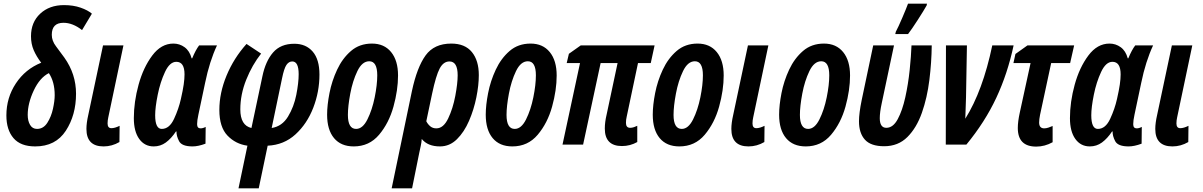

<svg xmlns="http://www.w3.org/2000/svg" viewBox="-20 -793 6597 1053"><path d="M397 -279Q397 -387 333 -477Q311 -508 287.5 -538.5Q264 -569 264 -602Q264 -668 328 -668Q379 -668 430 -628L484 -718Q462 -737 422 -751Q382 -765 331 -765Q251 -765 200.5 -718Q150 -671 150 -594Q150 -552 165 -517.5Q180 -483 206 -449Q119 -414 67 -335.5Q15 -257 15 -160Q15 -81 54 -35.5Q93 10 173 10Q285 10 341 -76Q397 -162 397 -279ZM132 -163Q132 -226 165 -296.5Q198 -367 248 -392Q280 -344 280 -271Q280 -240 270.5 -196.5Q261 -153 239.5 -119.5Q218 -86 183 -86Q158 -86 145 -108Q132 -130 132 -163Z M635 -14 636 -103Q610 -90 591 -90Q570 -90 570 -116Q570 -125 571 -133Q572 -141 574 -150L657 -544H545L464 -162Q454 -118 454 -86Q454 10 548 10Q594 10 635 -14Z M945 -72H948Q947 -48 962 -19Q977 10 1036 10Q1067 10 1107 -5L1108 -97Q1093 -89 1080 -89Q1061 -89 1061 -112Q1061 -132 1068 -164L1105 -339Q1129 -456 1170 -544H1072Q1053 -519 1034 -473H1031Q1020 -514 992.5 -534Q965 -554 931 -554Q864 -554 815 -488.5Q766 -423 740 -328.5Q714 -234 714 -145Q714 -72 743.5 -31Q773 10 823 10Q860 10 889.5 -11.5Q919 -33 945 -72ZM831 -161Q831 -204 845 -273.5Q859 -343 885 -398.5Q911 -454 947 -454Q992 -454 992 -385Q992 -361 987.5 -329.5Q983 -298 972 -250Q960 -196 934.5 -141Q909 -86 867 -86Q831 -86 831 -161Z M1399 240 1448 6Q1537 2 1600.5 -56Q1664 -114 1698 -202Q1732 -290 1732 -384Q1732 -467 1695 -510Q1658 -553 1594 -553Q1519 -553 1477.5 -505Q1436 -457 1419 -374L1359 -91Q1298 -105 1298 -193Q1298 -275 1330.5 -356Q1363 -437 1412 -499L1332 -552Q1262 -474 1222.5 -378.5Q1183 -283 1183 -190Q1183 -96 1227.5 -49.5Q1272 -3 1337 6L1288 240ZM1527 -364Q1538 -418 1551 -437Q1564 -456 1583 -456Q1618 -456 1618 -386Q1618 -339 1605 -273Q1592 -207 1559.5 -153.5Q1527 -100 1470 -91Z M2163 -379Q2163 -461 2125 -507.5Q2087 -554 2020 -554Q1952 -554 1905 -513.5Q1858 -473 1829 -411Q1800 -349 1787 -282.5Q1774 -216 1774 -164Q1774 -81 1812 -35.5Q1850 10 1920 10Q2005 10 2059 -54Q2113 -118 2138 -208.5Q2163 -299 2163 -379ZM1888 -163Q1888 -210 1901 -279.5Q1914 -349 1940 -403Q1966 -457 2005 -457Q2049 -457 2049 -380Q2049 -328 2035 -259Q2021 -190 1995 -138Q1969 -86 1933 -86Q1888 -86 1888 -163Z M2318 -128 2350 -280Q2371 -379 2391.5 -417.5Q2412 -456 2445 -456Q2490 -456 2490 -380Q2490 -336 2477 -267Q2464 -198 2438 -143.5Q2412 -89 2373 -89Q2353 -89 2339.5 -100.5Q2326 -112 2318 -128ZM2240 240 2279 47Q2283 28 2287.5 7.5Q2292 -13 2293 -31Q2326 10 2393 10Q2446 10 2486 -29.5Q2526 -69 2552.5 -130.5Q2579 -192 2592.5 -259Q2606 -326 2606 -381Q2606 -461 2568 -507.5Q2530 -554 2455 -554Q2361 -554 2314 -489Q2267 -424 2239 -293L2128 240Z M3033 -379Q3033 -461 2995 -507.5Q2957 -554 2890 -554Q2822 -554 2775 -513.5Q2728 -473 2699 -411Q2670 -349 2657 -282.5Q2644 -216 2644 -164Q2644 -81 2682 -35.5Q2720 10 2790 10Q2875 10 2929 -54Q2983 -118 3008 -208.5Q3033 -299 3033 -379ZM2758 -163Q2758 -210 2771 -279.5Q2784 -349 2810 -403Q2836 -457 2875 -457Q2919 -457 2919 -380Q2919 -328 2905 -259Q2891 -190 2865 -138Q2839 -86 2803 -86Q2758 -86 2758 -163Z M3475 -14V-103Q3467 -99 3456.5 -95.5Q3446 -92 3436 -92Q3413 -92 3413 -119Q3413 -128 3414 -136.5Q3415 -145 3417 -153L3479 -447H3549L3570 -544H3165L3100 -498L3088 -447H3161L3065 0H3178L3274 -447H3367L3307 -165Q3297 -123 3297 -88Q3297 8 3391 8Q3436 8 3475 -14Z M3949 -379Q3949 -461 3911 -507.5Q3873 -554 3806 -554Q3738 -554 3691 -513.5Q3644 -473 3615 -411Q3586 -349 3573 -282.5Q3560 -216 3560 -164Q3560 -81 3598 -35.5Q3636 10 3706 10Q3791 10 3845 -54Q3899 -118 3924 -208.5Q3949 -299 3949 -379ZM3674 -163Q3674 -210 3687 -279.5Q3700 -349 3726 -403Q3752 -457 3791 -457Q3835 -457 3835 -380Q3835 -328 3821 -259Q3807 -190 3781 -138Q3755 -86 3719 -86Q3674 -86 3674 -163Z M4172 -14 4173 -103Q4147 -90 4128 -90Q4107 -90 4107 -116Q4107 -125 4108 -133Q4109 -141 4111 -150L4194 -544H4082L4001 -162Q3991 -118 3991 -86Q3991 10 4085 10Q4131 10 4172 -14Z M4642 -379Q4642 -461 4604 -507.5Q4566 -554 4499 -554Q4431 -554 4384 -513.5Q4337 -473 4308 -411Q4279 -349 4266 -282.5Q4253 -216 4253 -164Q4253 -81 4291 -35.5Q4329 10 4399 10Q4484 10 4538 -54Q4592 -118 4617 -208.5Q4642 -299 4642 -379ZM4367 -163Q4367 -210 4380 -279.5Q4393 -349 4419 -403Q4445 -457 4484 -457Q4528 -457 4528 -380Q4528 -328 4514 -259Q4500 -190 4474 -138Q4448 -86 4412 -86Q4367 -86 4367 -163Z M4960 -606Q4980 -632 5013.5 -684Q5047 -736 5062 -763L5064 -773H4960Q4951 -748 4928.5 -695.5Q4906 -643 4893 -619L4890 -606ZM5090 -544H4979Q4977 -486 4969 -409Q4961 -332 4945 -259.5Q4929 -187 4903.5 -139.5Q4878 -92 4841 -92Q4805 -92 4805 -145Q4805 -177 4816 -228L4883 -544H4769L4706 -245Q4691 -172 4691 -128Q4691 -63 4723.5 -27Q4756 9 4829 9Q4906 9 4956.5 -41.5Q5007 -92 5036 -174.5Q5065 -257 5077 -354Q5089 -451 5090 -544Z M5280 0Q5382 -124 5444 -256.5Q5506 -389 5539 -544H5422Q5370 -295 5274 -142Q5275 -169 5276 -199.5Q5277 -230 5278 -259L5283 -544H5168L5167 0Z M5753 -13V-102Q5742 -97 5729.5 -93Q5717 -89 5707 -89Q5679 -89 5679 -121Q5679 -138 5684 -163L5745 -447H5849L5871 -544H5615L5549 -497L5538 -447H5632L5573 -176Q5562 -126 5562 -91Q5562 11 5663 11Q5710 11 5753 -13Z M6079 -72H6082Q6081 -48 6096 -19Q6111 10 6170 10Q6201 10 6241 -5L6242 -97Q6227 -89 6214 -89Q6195 -89 6195 -112Q6195 -132 6202 -164L6239 -339Q6263 -456 6304 -544H6206Q6187 -519 6168 -473H6165Q6154 -514 6126.5 -534Q6099 -554 6065 -554Q5998 -554 5949 -488.5Q5900 -423 5874 -328.5Q5848 -234 5848 -145Q5848 -72 5877.5 -31Q5907 10 5957 10Q5994 10 6023.5 -11.5Q6053 -33 6079 -72ZM5965 -161Q5965 -204 5979 -273.5Q5993 -343 6019 -398.5Q6045 -454 6081 -454Q6126 -454 6126 -385Q6126 -361 6121.5 -329.5Q6117 -298 6106 -250Q6094 -196 6068.5 -141Q6043 -86 6001 -86Q5965 -86 5965 -161Z M6497 -14 6498 -103Q6472 -90 6453 -90Q6432 -90 6432 -116Q6432 -125 6433 -133Q6434 -141 6436 -150L6519 -544H6407L6326 -162Q6316 -118 6316 -86Q6316 10 6410 10Q6456 10 6497 -14Z"/></svg>

Font: Noto Sans Display Condensed
Style: Bold Italic
Weight: 700
Width: 3
Designer: Monotype Design team
Foundry: Monotype Imaging Inc.
Version: 1.000